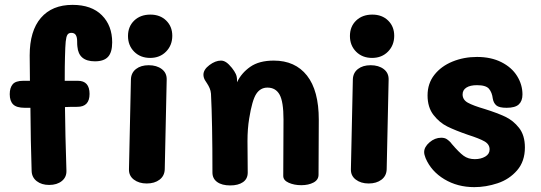

<svg xmlns="http://www.w3.org/2000/svg" viewBox="-20 -760 2222 789"><path d="M441 -586Q441 -545 424 -526.5Q407 -508 370 -508Q303 -508 298 -569Q297 -575 297 -591Q297 -607 291.5 -616Q286 -625 273 -625Q262 -625 257 -617Q252 -609 250 -589Q248 -569 247 -524Q246 -494 246 -428H300Q348 -428 348 -374Q348 -321 298 -321Q265 -321 247 -320Q248 -211 253 -59Q254 -32 234 -16Q214 0 182 0Q151 0 131 -15.5Q111 -31 110 -57Q106 -178 105 -317H82Q48 -317 34 -331Q20 -345 20 -373Q20 -399 32 -413.5Q44 -428 76 -428H103L102 -532Q102 -633 148 -686.5Q194 -740 278 -740Q356 -740 398.5 -697.5Q441 -655 441 -586ZM506 -612Q506 -651 531.5 -675.5Q557 -700 598 -700Q638 -700 663 -675.5Q688 -651 688 -613Q688 -574 662.5 -548Q637 -522 597 -522Q557 -522 531.5 -547.5Q506 -573 506 -612ZM510 -65 518 -434Q519 -461 539 -476.5Q559 -492 591 -492Q624 -492 645 -476Q666 -460 665 -432L657 -64Q656 -37 635.5 -21.5Q615 -6 583 -6Q551 -6 530 -22Q509 -38 510 -65Z M1290 -268 1289 -42Q1289 -21 1268.5 -10Q1248 1 1218 1Q1189 1 1166.5 -9Q1144 -19 1144 -37L1145 -269Q1145 -342 1129 -371Q1113 -400 1079 -400Q1050 -400 1033 -374Q1016 -348 1004 -273Q997 -231 997 -180L998 -51Q998 -25 978.5 -11.5Q959 2 926 2Q892 2 872.5 -12Q853 -26 853 -51Q853 -259 847 -375Q846 -387 841.5 -397.5Q837 -408 831 -417Q825 -426 822 -431Q816 -442 816 -453Q816 -474 840.5 -492.5Q865 -511 888 -511Q899 -511 909.5 -504Q920 -497 933 -481Q944 -467 949 -456Q954 -445 954 -431V-422Q972 -460 1008.5 -485.5Q1045 -511 1105 -511Q1193 -511 1241.5 -449.5Q1290 -388 1290 -268Z M1418 -612Q1418 -651 1443.5 -675.5Q1469 -700 1510 -700Q1550 -700 1575 -675.5Q1600 -651 1600 -613Q1600 -574 1574.5 -548Q1549 -522 1509 -522Q1469 -522 1443.5 -547.5Q1418 -573 1418 -612ZM1422 -65 1430 -434Q1431 -461 1451 -476.5Q1471 -492 1503 -492Q1536 -492 1557 -476Q1578 -460 1577 -432L1569 -64Q1568 -37 1547.5 -21.5Q1527 -6 1495 -6Q1463 -6 1442 -22Q1421 -38 1422 -65Z M1729 -110Q1723 -125 1723 -135Q1723 -156 1745 -175Q1767 -194 1793 -194Q1808 -194 1817 -187.5Q1826 -181 1831 -175.5Q1836 -170 1837 -168Q1866 -134 1885 -120Q1904 -106 1931 -106Q1956 -106 1974 -116.5Q1992 -127 1992 -146Q1992 -167 1971 -179Q1950 -191 1903 -206Q1851 -224 1818.5 -240Q1786 -256 1761.5 -287.5Q1737 -319 1737 -368Q1737 -417 1765 -452.5Q1793 -488 1839.5 -507Q1886 -526 1940 -526Q1998 -526 2040.5 -504.5Q2083 -483 2105 -447.5Q2127 -412 2127 -372Q2127 -345 2112 -331Q2097 -317 2062 -317Q2031 -317 2019.5 -327Q2008 -337 2005 -355Q2002 -380 1989.5 -395Q1977 -410 1940 -410Q1912 -410 1896.5 -400Q1881 -390 1881 -372Q1881 -350 1902.5 -338Q1924 -326 1972 -312Q2023 -296 2056 -280.5Q2089 -265 2113 -234.5Q2137 -204 2137 -154Q2137 -97 2105 -60Q2073 -23 2025 -7Q1977 9 1929 9Q1860 9 1806 -23.5Q1752 -56 1729 -110Z"/></svg>

Font: Mali
Style: Bold
Weight: 700
Designer: Kitiyaporn Chalermlarp | Katatrad Aksorn Co.,Ltd.
Foundry: Cadson Demak Co.,Ltd.
Version: Version 1.000; ttfautohint (v1.6)